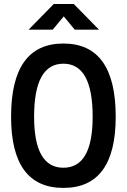

<svg xmlns="http://www.w3.org/2000/svg" viewBox="-20 -918 626 948"><path d="M293 9.8Q34.7 9.8 34.7 -341.8Q34.7 -703.1 293 -703.1Q551.3 -703.1 551.3 -341.8Q551.3 9.8 293 9.8ZM293 -89.8Q437.5 -89.8 437.5 -341.8Q437.5 -603.5 293 -603.5Q148.4 -603.5 148.4 -341.8Q148.4 -89.8 293 -89.8ZM121.1 -771.5 245.6 -898.4H344.2L468.8 -771.5H349.1L274.4 -861.8H315.4L240.2 -771.5Z"/></svg>

Font: Cascadia Code Medium
Style: Regular
Weight: 500
Monospace: yes
Designer: Aaron Bell
Foundry: Saja Typeworks
Version: Version 2407.024